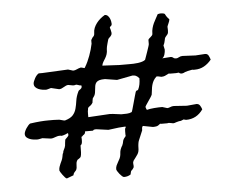

<svg xmlns="http://www.w3.org/2000/svg" viewBox="-47 -728 898 737"><g transform="rotate(-5 401.5 -360.0)"><path d="M374.5 -79.6Q374.5 -87.4 377.4 -94Q380.4 -100.6 384 -106.7Q387.7 -112.8 390.9 -119.4Q394 -126 395 -133.3Q395.5 -141.1 396.2 -145.5Q397 -149.9 397.9 -152.8Q398.9 -155.8 400.1 -158Q401.4 -160.2 402.3 -163.1Q403.8 -165 405.5 -168.2Q407.2 -171.4 408.7 -176.8Q409.7 -181.2 410.2 -183.8Q410.6 -186.5 411.6 -189Q412.6 -191.4 414.8 -194.6Q417 -197.8 421.9 -203.6Q421.4 -207 421.4 -209.5Q421.4 -211.9 421.4 -214.4Q421.4 -217.8 421.4 -221.2Q421.4 -224.6 421.9 -230Q421.9 -231.9 423.6 -234.4Q425.3 -236.8 425.3 -239.3H424.3Q423.8 -239.3 423.1 -239.5Q422.4 -239.7 421.4 -239.7Q414.1 -239.7 397.9 -238Q381.8 -236.3 357.9 -232.9L311.5 -239.3Q299.3 -239.3 299.3 -234.9H268.1Q268.1 -226.1 261.7 -222.2Q259.3 -221.2 257.1 -218.3Q254.9 -215.3 252.4 -215.3Q252.4 -211.4 252.7 -208.7Q252.9 -206.1 252.9 -203.6Q252.9 -193.4 251.2 -189Q249.5 -184.6 246.1 -182.6Q246.1 -167 245.6 -156Q245.1 -145 242.7 -139.2Q242.2 -137.2 236.8 -133.3Q231.4 -129.4 229.5 -128.4Q225.6 -122.1 224.9 -117.4Q224.1 -112.8 224.1 -106.4Q224.1 -99.6 223.6 -98.1Q222.2 -91.3 220 -88.6Q217.8 -85.9 215.8 -84Q213.9 -82 212.2 -79.6Q210.4 -77.1 209 -70.8L183.1 -61Q180.2 -61 175.8 -65.9Q171.4 -70.8 167 -76.7Q162.6 -82.5 159.7 -87.6Q156.7 -92.8 156.7 -93.8Q156.7 -101.6 158.7 -107.7Q160.6 -113.8 163.3 -119.6Q166 -125.5 168.7 -131.3Q171.4 -137.2 172.9 -144.5Q173.8 -146.5 174.3 -151.9Q174.8 -157.2 177.2 -159.7Q177.7 -166.5 181.4 -172.6Q185.1 -178.7 187 -187.5Q187 -188.5 187.3 -191.7Q187.5 -194.8 188 -198.5Q188.5 -202.1 189 -205.3Q189.5 -208.5 189.5 -209.5Q190.4 -211.4 196.3 -216.8Q202.1 -222.2 203.1 -225.6Q203.1 -227.5 202.9 -230.7Q202.6 -233.9 200.7 -233.9Q192.4 -229.5 185.1 -227.5Q177.7 -225.6 177.2 -225.6Q174.8 -226.6 173.1 -226.6Q171.4 -226.6 169.4 -226.6Q164.1 -226.6 159.9 -225.3Q155.8 -224.1 151.9 -222.7Q147.9 -221.2 143.8 -220Q139.6 -218.8 134.8 -218.8L102.5 -223.1Q92.8 -221.2 89.6 -220.5Q86.4 -219.7 84 -219.7Q77.6 -219.7 69.6 -220.7Q61.5 -221.7 54.2 -224.4Q46.9 -227.1 41.7 -231.9Q36.6 -236.8 36.6 -245.1Q36.6 -249 39.1 -254.9Q41.5 -260.7 45.2 -266.4Q48.8 -272 53 -276.6Q57.1 -281.2 60.5 -283.2Q84.5 -286.6 100.3 -287.8Q116.2 -289.1 130.4 -289.1Q141.6 -289.1 152.1 -289.1Q162.6 -289.1 173.8 -288.1Q185.5 -284.7 189.7 -283.9Q193.8 -283.2 194.8 -283.2Q216.8 -289.6 226.1 -300.3Q235.4 -311 239 -325Q242.7 -338.9 244.9 -355Q247.1 -371.1 255.4 -388.7Q256.8 -392.6 259.5 -394.3Q262.2 -396 264.4 -397.7Q266.6 -399.4 268.3 -401.6Q270 -403.8 270 -408.7Q269.5 -409.2 269.5 -410.2Q269 -411.1 269 -412.1Q265.6 -412.1 263.9 -412.4Q262.2 -412.6 260.5 -413.3Q258.8 -414.1 256.3 -414.8Q253.9 -415.5 249.5 -416.5Q246.6 -415.5 244.1 -415Q241.7 -414.6 237.8 -414.6L219.2 -418Q214.8 -418 210.4 -416Q206.1 -414.1 201.7 -411.4Q197.3 -408.7 192.6 -406.7Q188 -404.8 183.1 -404.8L152.3 -412.1Q142.6 -409.7 139.4 -408.4Q136.2 -407.2 133.8 -407.2Q127.4 -407.2 119.4 -408.4Q111.3 -409.7 104.2 -412.6Q97.2 -415.5 92.3 -420.7Q87.4 -425.8 87.4 -434.1Q87.4 -438 89.6 -443.6Q91.8 -449.2 95 -455.1Q98.1 -460.9 102.3 -465.6Q106.4 -470.2 110.4 -472.2H124L223.6 -477.1L242.7 -471.2Q250 -471.2 257.3 -474.9Q264.6 -478.5 273.4 -480.5Q275.9 -480.5 280.8 -478.8Q285.6 -477.1 286.6 -477.1Q287.1 -477.5 288.1 -478Q289.6 -479.5 289.6 -480.5Q300.8 -499 309.3 -522.5Q317.9 -545.9 322.3 -567.9V-580.6Q322.3 -582.5 324.7 -585.7Q327.1 -588.9 328.1 -591.3Q332.5 -595.2 334.2 -598.6Q335.9 -602.1 335.9 -607.4Q335.9 -618.2 339.8 -627.7Q343.8 -637.2 350.1 -645.5Q356.4 -653.8 364.7 -660.9Q373 -668 382.3 -673.3Q389.2 -673.3 393.8 -668.9Q398.4 -664.6 401.1 -658.4Q403.8 -652.3 404.8 -646.5Q405.8 -640.6 405.8 -637.7Q405.8 -631.3 401.6 -628.7Q397.5 -626 397.5 -622.6Q399.4 -618.7 400.6 -612.1Q401.9 -605.5 402.3 -603Q402.3 -598.1 400.9 -595.2Q399.4 -592.3 397.2 -589.8Q395 -587.4 392.6 -585.4Q390.1 -583.5 388.2 -580.6Q387.7 -579.1 386.2 -574.2Q384.8 -569.3 383.1 -563.2Q381.3 -557.1 380.1 -551.3Q378.9 -545.4 378.9 -543Q378.9 -530.8 376.2 -522.7Q373.5 -514.6 369.6 -508.1Q365.7 -501.5 361.8 -495.4Q357.9 -489.3 356 -480.5L421.9 -477.1H458.5Q466.8 -477.1 475.8 -477.3Q484.9 -477.5 493.4 -478.8Q502 -480 509.3 -482.2Q516.6 -484.4 521.5 -488.3Q521.5 -488.8 524.7 -497.3Q527.8 -505.9 531.5 -516.6Q535.2 -527.3 538.3 -536.9Q541.5 -546.4 541 -548.3V-563.5Q542 -566.4 544.7 -568.8Q547.4 -571.3 550.3 -573.7Q553.2 -576.2 555.7 -579.1Q558.1 -582 558.1 -585.4Q558.1 -597.2 560.8 -607.2Q563.5 -617.2 567.6 -626Q571.8 -634.8 576.4 -642.8Q581.1 -650.9 585 -658.7Q588.4 -659.7 591.3 -660.2Q594.2 -660.6 596.7 -660.6Q603.5 -660.6 608.2 -659.2Q612.8 -657.7 612.8 -656.2Q616.7 -647.9 621.1 -642.8Q625.5 -637.7 627.9 -635.3Q627.9 -632.8 626.5 -628.4Q625 -624 623 -619.6Q621.1 -615.2 619.6 -611.6Q618.2 -607.9 618.2 -607.4Q618.7 -601.6 618.7 -597.7Q618.7 -593.8 618.7 -591.3Q618.7 -585.9 617.9 -583.5Q617.2 -581.1 616 -579.1Q614.7 -577.1 612.8 -575.2Q610.8 -573.2 607.9 -569.3Q605.5 -566.4 604.7 -563.5Q604 -560.5 603.3 -556.9Q602.5 -553.2 601.3 -548.6Q600.1 -543.9 596.7 -537.1L600.1 -521Q600.1 -517.1 599.4 -512.2Q598.6 -507.3 597.2 -502.4Q595.7 -497.6 593.3 -493.7Q590.8 -489.7 587.4 -488.3L620.6 -490.7Q626 -490.7 629.9 -487.1Q633.8 -483.4 640.6 -483.4Q646 -483.4 652.1 -487.1Q658.2 -490.7 666 -490.7L715.8 -488.3L752.9 -490.7Q762.2 -490.7 766.4 -482.7Q770.5 -474.6 772.5 -467.3Q759.8 -451.7 743.9 -442.9Q728 -434.1 708.5 -434.1Q702.6 -434.1 701.2 -434.1Q699.7 -434.1 699.7 -435.1Q689.9 -433.6 681.2 -431.4Q672.4 -429.2 670.4 -428.2Q668.5 -427.2 664.8 -425.5Q661.1 -423.8 655.8 -423.8Q650.4 -423.8 646 -428.2Q638.2 -427.2 635.5 -427.2Q632.8 -427.2 630.9 -427.2Q618.2 -427.2 613.5 -427.2Q608.9 -427.2 607.9 -428.2Q597.7 -422.9 591.8 -420.4Q585.9 -418 578.1 -418Q569.3 -420.4 565.4 -420.7Q561.5 -420.9 559.6 -420.9Q551.3 -413.1 547.1 -405.3Q543 -397.5 540.8 -389.2Q538.6 -380.9 537.8 -372.1Q537.1 -363.3 535.2 -353Q533.2 -348.1 528.6 -341.3Q523.9 -334.5 519.3 -327.6Q514.6 -320.8 511 -315.2Q507.3 -309.6 507.3 -307.6Q508.3 -304.2 509.5 -300.8Q510.7 -297.4 511.7 -296.4Q516.6 -297.9 524.4 -299.1Q532.2 -300.3 540.8 -301Q549.3 -301.8 557.4 -302Q565.4 -302.2 571.3 -302.2L590.3 -296.4Q595.7 -296.4 602.1 -299.3Q608.4 -302.2 616.2 -302.2L666 -298.8L703.1 -302.2Q712.4 -302.2 717 -294.4Q721.7 -286.6 723.6 -279.8Q699.2 -245.1 658.7 -245.1Q656.2 -245.1 653.1 -246.3Q649.9 -247.6 649.4 -247.6Q648.4 -247.6 643.1 -245.1Q637.7 -242.7 635.7 -242.7Q631.8 -242.7 627.7 -241.5Q623.5 -240.2 619.6 -239.3Q612.8 -236.3 607.9 -236.3Q603.5 -236.8 600.1 -237.8Q597.2 -238.3 594.2 -238.8Q591.3 -239.3 590.3 -239.3Q587.9 -238.3 585.4 -238.3Q583 -238.3 580.6 -238.3Q565.4 -238.3 562 -238.3Q558.6 -238.3 558.1 -239.3Q549.3 -231.4 542.7 -230.2Q536.1 -229 529.3 -229L491.2 -236.3Q487.8 -233.9 487.3 -229Q486.8 -224.1 486.8 -219.7L471.2 -182.6Q470.2 -180.7 469.2 -176.8Q468.3 -172.9 467.8 -168.9Q467.3 -165 467 -161.4Q466.8 -157.7 466.8 -156.2Q466.8 -146.5 465.3 -140.6Q463.9 -134.8 460.9 -129.9Q458 -125 453.9 -119.9Q449.7 -114.7 443.8 -106.4Q441.4 -100.6 441.4 -98.6Q441.4 -93.3 441.9 -90.8Q442.4 -88.4 442.4 -85.9Q442.4 -84 441.9 -82.5Q441.4 -81.1 441.4 -80.1Q440.4 -78.1 436.8 -73.7Q433.1 -69.3 431.2 -68.4Q430.7 -65.9 429.2 -61.5Q427.7 -57.1 427.7 -54.7Q421.4 -50.8 415.3 -49.1Q409.2 -47.4 401.9 -47.4Q398.9 -47.4 394.3 -51.5Q389.6 -55.7 385.3 -61Q380.9 -66.4 377.7 -71.8Q374.5 -77.1 374.5 -79.6ZM361.8 -428.2Q348.1 -428.2 340.3 -426Q332.5 -423.8 328.1 -418.7Q323.7 -413.6 322.3 -405.5Q320.8 -397.5 319.8 -385.3Q318.8 -372.6 313.7 -365.7Q308.6 -358.9 308.6 -358.4Q308.6 -357.9 308.1 -355.5Q307.6 -353 307.1 -350.1Q306.6 -347.2 306.4 -344.7Q306.2 -342.3 306.2 -342.3Q302.2 -335.9 298.8 -333Q295.4 -330.1 292.7 -328.4Q290 -326.7 288.3 -324.2Q286.6 -321.8 286.6 -315.9Q285.2 -314.5 285.2 -302.2V-288.1L368.2 -293Q371.1 -293 380.4 -292.2Q389.6 -291.5 412.6 -288.1Q423.8 -288.1 434.3 -288.6Q444.8 -289.1 452.6 -293Q453.6 -293 456.5 -303.2Q459.5 -313.5 463.1 -326.7Q466.8 -339.8 470.2 -352.3Q473.6 -364.7 475.1 -369.1Q476.6 -372.1 477.5 -372.8Q478.5 -373.5 479.7 -373.8Q481 -374 482.4 -374.5Q483.9 -375 485.4 -377.4Q493.7 -394.5 493.7 -419.9Q486.3 -428.2 480.7 -430.4Q475.1 -432.6 468.3 -432.6L407.7 -420.9Z"/></g></svg>

Font: IM FELL English
Style: Regular
Weight: 400
Designer: Igino Marini
Foundry: Igino Marini
Version: 3.00